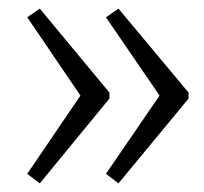

<svg xmlns="http://www.w3.org/2000/svg" viewBox="-20 -465 471 444"><path d="M254 -445 416 -251V-237L254 -41L225 -63L349 -244L225 -425ZM72 -445 233 -251V-237L72 -41L43 -63L166 -244L43 -425Z"/></svg>

Font: Piazzolla Thin Light
Style: Regular
Weight: 300
Version: Version 2.005